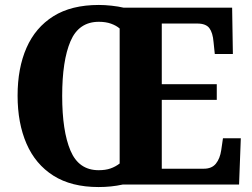

<svg xmlns="http://www.w3.org/2000/svg" viewBox="-20 -745 1018 775"><path d="M378 10Q268 10 195.5 -36Q123 -82 87 -165Q51 -248 51 -359Q51 -470 87 -552Q123 -634 195.5 -679.5Q268 -725 379 -725Q403 -725 430.5 -722Q458 -719 479 -714H917L920 -527H847L842 -575Q839 -613 825 -631.5Q811 -650 776 -650H633V-405H855V-342H633V-64H803Q835 -64 851.5 -84.5Q868 -105 873 -139L880 -187H952L945 0H475Q429 10 378 10ZM378 -58Q406 -58 426 -65Q446 -72 463 -85V-630Q449 -642 428 -649.5Q407 -657 379 -657Q298 -657 264.5 -578.5Q231 -500 231 -358Q231 -216 264.5 -137Q298 -58 378 -58Z"/></svg>

Font: Noto Serif Ethiopic SemiCondensed ExtraBold
Style: Regular
Weight: 800
Width: 4
Designer: Monotype Design Team
Foundry: Monotype Imaging Inc.
Version: Version 2.102; ttfautohint (v1.8.4.7-5d5b)